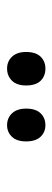

<svg xmlns="http://www.w3.org/2000/svg" viewBox="182 -950 151 556"><g transform="rotate(-90 258.0 -671.5)"><path d="M127 -672Q127 -699 140.5 -713Q154 -727 174 -727Q195 -727 208.5 -712.5Q222 -698 222 -672Q222 -644 208.5 -630Q195 -616 174 -616Q154 -616 140.5 -630Q127 -644 127 -672ZM289 -672Q289 -699 303 -713Q317 -727 338 -727Q359 -727 372.5 -712.5Q386 -698 386 -672Q386 -644 372.5 -630Q359 -616 338 -616Q316 -616 302.5 -630Q289 -644 289 -672Z"/></g></svg>

Font: Noto Sans Kannada ExtraCondensed Medium
Style: Regular
Weight: 500
Width: 2
Designer: Jelle Bosma - Monotype Design Team
Foundry: Monotype Imaging Inc.
Version: Version 2.005; ttfautohint (v1.8.4.7-5d5b)